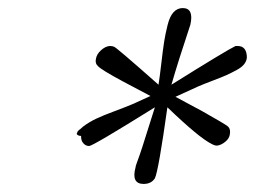

<svg xmlns="http://www.w3.org/2000/svg" viewBox="-20 -770 632 476"><path d="M181 -433Q173 -433 170 -438Q171 -441 173 -445Q176 -448 179 -450L187 -457Q202 -468 219 -476Q236 -484 263 -494Q290 -504 309 -512L353 -532L285 -568Q231 -597 223 -606Q215 -613 218 -625Q220 -636 230.5 -645.5Q241 -655 252 -656Q259 -656 263 -654Q269 -652 373 -560Q376 -579 380 -613.5Q384 -648 387 -667Q390 -686 395.5 -708Q401 -730 410.5 -740Q420 -750 433 -750Q461 -750 452 -709Q422 -619 405 -560Q541 -645 564 -656H569Q592 -656 592 -627Q591 -618 585 -610.5Q579 -603 566 -596Q553 -589 542 -584Q531 -579 508.5 -570.5Q486 -562 472 -556L415 -530L482 -494Q537 -463 544.5 -457Q552 -451 550 -438Q549 -427 538.5 -418.5Q528 -410 518 -409Q512 -409 505 -413Q474 -428 395 -504Q373 -347 364 -328Q355 -314 336 -314Q305 -314 316 -355Q316 -358 319.5 -367Q323 -376 327 -388Q331 -400 333 -406L364 -504Q210 -408 201 -408Q191 -408 185 -417Q181 -422 181 -433Z"/></svg>

Font: Coval
Style: ExtraLight Italic
Weight: 200
Foundry: Context Ltd
Version: Version 001.000